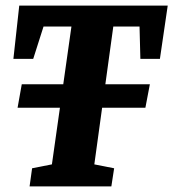

<svg xmlns="http://www.w3.org/2000/svg" viewBox="-20 -668 621 688"><path d="M43 -282 58 -366H517L501 -282ZM86 0 95 -65 166 -79 236 -573H136L99 -457H28L49 -648H581L553 -457H483L480 -573H386L318 -79L389 -65L379 0Z"/></svg>

Font: Faustina Light ExtraBold
Style: Italic
Weight: 800
Italic angle: -8°
Version: Version 1.200